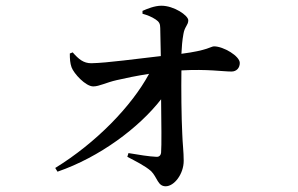

<svg xmlns="http://www.w3.org/2000/svg" viewBox="-20 -602 1040 671"><path d="M181 -2C329 -53 466 -156 543 -255C544 -172 545 -94 543 -69C542 -59 536 -53 526 -54C501 -55 465 -61 429 -67L425 -54C457 -37 486 -23 508 -4C530 18 531 49 559 49C589 49 622 6 622 -40C622 -72 618 -101 617 -134C614 -191 613 -293 614 -356C706 -361 758 -352 789 -352C807 -352 818 -365 818 -382C818 -406 761 -440 728 -440C717 -440 707 -426 614 -414C615 -436 617 -462 621 -483C625 -509 638 -514 638 -531C638 -548 588 -582 544 -582C520 -582 494 -571 478 -564V-554C495 -549 509 -544 524 -534C536 -526 540 -519 540 -504L542 -406C460 -397 355 -382 299 -381C272 -381 255 -395 234 -419L224 -415C224 -396 225 -381 230 -367C238 -345 279 -300 306 -300C327 -300 352 -314 388 -322C418 -329 457 -337 501 -344C440 -231 316 -103 173 -15Z"/></svg>

Font: Noto Serif CJK JP SemiBold
Style: Regular
Weight: 600
Designer: Ryoko NISHIZUKA 西塚涼子 (kana & ideographs); Frank Grießhammer (Latin, Greek & Cyrillic); Wenlong ZHANG 张文龙 (bopomofo); San
Foundry: Adobe
Version: Version 2.001;hotconv 1.1.0;makeotfexe 2.6.0